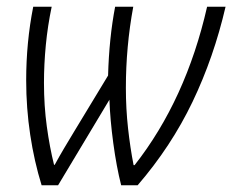

<svg xmlns="http://www.w3.org/2000/svg" viewBox="-20 -552 692 572"><path d="M104 0H153L306 -255Q308 -196 317.5 -125.5Q327 -55 341 0H390Q490 -116 553.5 -248.5Q617 -381 652 -532H597Q534 -255 381 -60H378Q368 -111 361.5 -169.5Q355 -228 355 -290Q355 -413 377 -532H323Q305 -438 302 -327L199 -157Q185 -134 170.5 -109.5Q156 -85 143 -61H141Q128 -113 119.5 -175Q111 -237 111 -305Q111 -360 116.5 -417.5Q122 -475 134 -532H79Q58 -426 58 -313Q58 -230 70 -150.5Q82 -71 104 0Z"/></svg>

Font: Noto Sans Display SemiCondensed Light
Style: Italic
Weight: 300
Width: 4
Italic angle: -12°
Designer: Monotype Design Team
Foundry: Monotype Imaging Inc.
Version: Version 1.900